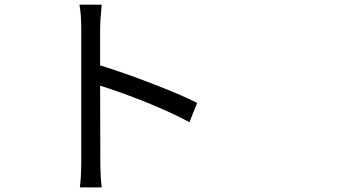

<svg xmlns="http://www.w3.org/2000/svg" viewBox="-20 -776 1540 825"><path d="M323.2 29.3Q329.1 -17.6 329.1 -85.9V-654.3Q329.1 -715.8 321.3 -755.9H417Q410.2 -685.5 410.2 -654.3V-495.1Q508.8 -464.8 627.9 -418.9Q751 -372.1 827.1 -334L793.9 -251Q718.8 -292 602.5 -338.9Q499 -379.9 410.2 -408.2L411.1 -85.9Q411.1 -19.5 417 29.3Z"/></svg>

Font: Bpmf GenYo Gothic R
Style: R
Weight: 400
Foundry: But Ko
Version: Version 1.320